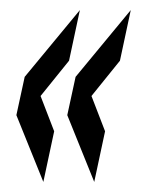

<svg xmlns="http://www.w3.org/2000/svg" viewBox="-20 -463 292 381"><path d="M167 -102 188.5 -202.5 161.5 -272.5 218 -342.5 239.5 -443 130 -310.5 113.5 -234.5ZM66 -102 87.5 -202.5 60.5 -272.5 117 -342.5 138.5 -443 29 -310.5 12.5 -234.5Z"/></svg>

Font: League Gothic Condensed Italic
Style: Regular
Weight: 400
Width: 3
Designer: The League of Moveable Type
Version: Version 1.600; ttfautohint (v1.8.3)